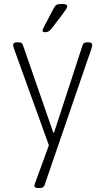

<svg xmlns="http://www.w3.org/2000/svg" viewBox="-20 -738 521 966"><path d="M173 208Q153 208 153 197Q153 194 154.5 188.5Q156 183 158 179L226 -7L49 -497Q48 -499 47 -504Q46 -509 46 -512Q46 -525 66 -525H73Q82 -525 87 -522.5Q92 -520 95 -512L248 -71H252L396 -512Q400 -525 419 -525H425Q444 -525 444 -512Q444 -509 442.5 -504.5Q441 -500 441 -496L204 194Q199 208 180 208ZM206 -576Q194 -576 194 -584Q194 -590 207 -614L248 -692Q256 -708 263.5 -713Q271 -718 292 -718Q318 -718 318 -707Q318 -700 310.5 -688.5Q303 -677 289 -659L241 -596Q230 -583 223 -579.5Q216 -576 206 -576Z"/></svg>

Font: Asap ExtraLight
Style: Regular
Weight: 200
Designer: Pablo Cosgaya
Foundry: Omnibus-Type
Version: Version 3.001; ttfautohint (v1.8.4.7-5d5b)